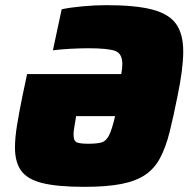

<svg xmlns="http://www.w3.org/2000/svg" viewBox="-20 -716 735 744"><path d="M307 8Q203 8 144.5 -6.5Q86 -21 62 -54.5Q38 -88 38 -144Q38 -182 46 -231Q54 -280 67 -344L85 -429H450Q452 -440 453 -450Q454 -460 454 -468Q454 -509 425.5 -519Q397 -529 322 -529Q292 -529 253.5 -527Q215 -525 185 -521L219 -680Q251 -687 299.5 -691.5Q348 -696 392 -696Q505 -696 570 -679Q635 -662 662.5 -623Q690 -584 690 -517Q690 -483 684.5 -440Q679 -397 668 -344Q652 -263 637 -203.5Q622 -144 600 -103Q578 -62 542 -38Q506 -14 449.5 -3Q393 8 307 8ZM322 -159Q355 -159 373 -164Q391 -169 402.5 -191.5Q414 -214 426 -266H275Q271 -241 268 -224Q265 -207 265 -195Q265 -169 278.5 -164Q292 -159 322 -159Z"/></svg>

Font: Saira Black
Style: Italic
Weight: 900
Italic angle: -12°
Designer: Hector Gatti with collaboration of the Omnibus-Type team
Foundry: Omnibus-Type
Version: Version 1.100; ttfautohint (v1.8.3)